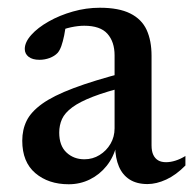

<svg xmlns="http://www.w3.org/2000/svg" viewBox="-20 -465 499 496"><path d="M303 -278 309 -242Q254.5 -228.5 220.2 -215.2Q186 -202 166.8 -187.8Q147.5 -173.5 140.2 -157.5Q133 -141.5 133 -122.5Q133 -88.5 151.8 -71Q170.5 -53.5 198 -53.5Q219.5 -53.5 237.2 -64.5Q255 -75.5 265.5 -93.5Q276 -111.5 276 -133.5V-322Q276 -357 257.5 -377.8Q239 -398.5 197.5 -398.5Q182 -398.5 163.2 -394.5Q144.5 -390.5 128 -382.5L151 -408.5Q149 -389.5 145.8 -373.5Q142.5 -357.5 138.5 -346.2Q134.5 -335 129 -328.5Q121 -320 108.2 -315.2Q95.5 -310.5 82 -310.5Q64 -310.5 54 -318.2Q44 -326 44 -338.5Q44 -356 60.8 -374.8Q77.5 -393.5 105.8 -409.5Q134 -425.5 168.2 -435.2Q202.5 -445 238 -445Q287 -445 316.5 -430.2Q346 -415.5 358.8 -387.8Q371.5 -360 371.5 -321V-89.5Q371.5 -74.5 376 -65Q380.5 -55.5 388.5 -50.8Q396.5 -46 409 -46Q420.5 -46 433.2 -50Q446 -54 459 -62V-37.5Q435 -13 409.5 -1.2Q384 10.5 361 10.5Q333.5 10.5 315 -1.2Q296.5 -13 287.2 -34.8Q278 -56.5 277.5 -86L281 -89.5Q273.5 -59 255.5 -36.5Q237.5 -14 212.2 -1.5Q187 11 157.5 11Q105 11 71.2 -17.8Q37.5 -46.5 37.5 -101.5Q37.5 -130 48.8 -153Q60 -176 88.8 -196.8Q117.5 -217.5 169.8 -237.2Q222 -257 303 -278Z"/></svg>

Font: Newsreader 24pt Medium
Style: Regular
Weight: 500
Designer: Hugues Gentile
Foundry: Production Type
Version: Version 1.003